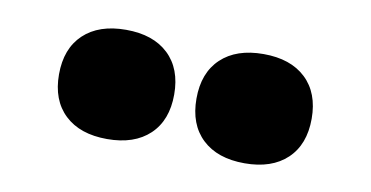

<svg xmlns="http://www.w3.org/2000/svg" viewBox="-36 -884 672 348"><g transform="rotate(10 300.0 -709.5)"><path d="M67.5 -709Q67.5 -756.5 95.5 -783Q123.5 -809.5 173.5 -809.5Q223.5 -809.5 251.5 -783Q279.5 -756.5 279.5 -709Q279.5 -661.5 251.5 -635Q223.5 -608.5 173.5 -608.5Q123.5 -608.5 95.5 -635Q67.5 -661.5 67.5 -709ZM320.5 -709Q320.5 -756.5 348.5 -783Q376.5 -809.5 426.5 -809.5Q476.5 -809.5 504.5 -783Q532.5 -756.5 532.5 -709Q532.5 -661.5 504.5 -635Q476.5 -608.5 426.5 -608.5Q376.5 -608.5 348.5 -635Q320.5 -661.5 320.5 -709Z"/></g></svg>

Font: Encode Sans Semi Condensed Black
Style: Regular
Weight: 900
Width: 4
Designer: Multiple Designers
Foundry: Impallari Type
Version: Version 2.000